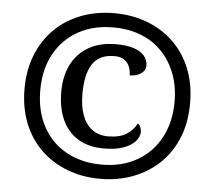

<svg xmlns="http://www.w3.org/2000/svg" viewBox="-52 -782 949 849"><g transform="rotate(5 422.5 -357.5)"><path d="M422 10Q342 10 275 -16Q208 -42 158.5 -90Q109 -138 82 -206Q55 -274 55 -358Q55 -441 82 -508.5Q109 -576 158 -624.5Q207 -673 274.5 -699Q342 -725 422 -725Q502 -725 569.5 -699Q637 -673 686.5 -625Q736 -577 763 -509Q790 -441 790 -357Q790 -273 763 -205.5Q736 -138 686.5 -90Q637 -42 569.5 -16Q502 10 422 10ZM428 -125Q358 -125 311.5 -154Q265 -183 241.5 -235.5Q218 -288 218 -358Q218 -427 243.5 -478.5Q269 -530 319 -559.5Q369 -589 442 -589Q490 -589 521 -578.5Q552 -568 567.5 -549.5Q583 -531 583 -508Q583 -484 562.5 -470.5Q542 -457 513 -457Q513 -477 506 -495Q499 -513 483 -524.5Q467 -536 440 -536Q371 -536 341.5 -490Q312 -444 312 -358Q312 -301 327 -261.5Q342 -222 371 -201Q400 -180 441 -180Q493 -180 523.5 -200Q554 -220 567 -248Q575 -244 579.5 -234Q584 -224 584 -211Q584 -191 567 -171Q550 -151 515 -138Q480 -125 428 -125ZM423 -53Q491 -53 545 -74.5Q599 -96 638.5 -136Q678 -176 699.5 -232.5Q721 -289 721 -358Q721 -428 699 -484Q677 -540 638 -580Q599 -620 544.5 -641Q490 -662 423 -662Q335 -662 268 -625Q201 -588 163 -519.5Q125 -451 125 -357Q125 -286 147 -229.5Q169 -173 209 -133.5Q249 -94 304 -73.5Q359 -53 423 -53Z"/></g></svg>

Font: Noto Serif Khmer ExtraBold
Style: Regular
Weight: 800
Version: Version 2.003